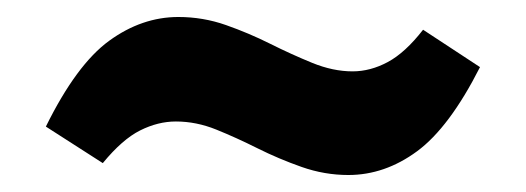

<svg xmlns="http://www.w3.org/2000/svg" viewBox="-20 -471 619 226"><path d="M390 -265Q362 -265 335 -274.5Q308 -284 283 -296.5Q258 -309 234.5 -318.5Q211 -328 187 -328Q166 -328 145 -317.5Q124 -307 101 -279L34 -322Q70 -395 108.5 -423Q147 -451 190 -451Q219 -451 246 -441.5Q273 -432 298 -419.5Q323 -407 347.5 -397Q372 -387 395 -387Q416 -387 436.5 -398Q457 -409 478 -436L545 -392Q509 -321 471 -293Q433 -265 390 -265Z"/></svg>

Font: Bitter Thin ExtraBold
Style: Regular
Weight: 800
Version: Version 3.020